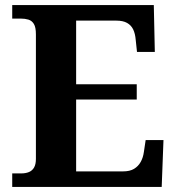

<svg xmlns="http://www.w3.org/2000/svg" viewBox="-20 -734 693 754"><path d="M28 0V-53H63Q81 -53 94 -58.5Q107 -64 114 -76.5Q121 -89 121 -110V-599Q121 -627 113 -640Q105 -653 91.5 -657Q78 -661 62 -661H28V-714H584L588 -530H518L513 -577Q511 -602 503 -618.5Q495 -635 479 -644Q463 -653 437 -653H279V-403H517V-343H279V-61H464Q490 -61 506.5 -71Q523 -81 532.5 -98Q542 -115 545 -137L552 -184H622L615 0Z"/></svg>

Font: Noto Serif Myanmar
Style: Regular
Weight: 400
Designer: Ben Mitchell and the Monotype Design Team
Foundry: Monotype Imaging Inc.
Version: Version 2.106